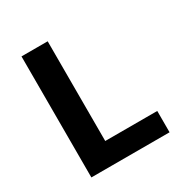

<svg xmlns="http://www.w3.org/2000/svg" viewBox="-162 -829 923 959"><g transform="rotate(-30 300.0 -349.0)"><path d="M92 0V-698H243V-123H543V0Z"/></g></svg>

Font: Lilex Nerd Font
Style: Bold
Weight: 700
Designer: Mike Abbink, Paul van der Laan, Pieter van Rosmalen, Mikhael Khrustik
Foundry: Mikhael Khrustik
Version: Version 2.400; ttfautohint (v1.8.4.7-5d5b);Nerd Fonts 3.3.0